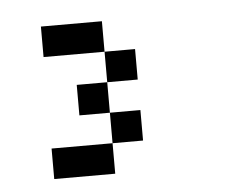

<svg xmlns="http://www.w3.org/2000/svg" viewBox="-34 -665 507 392"><g transform="rotate(-5 219.0 -469.0)"><path d="M187.5 -562.5H62.5V-625H187.5ZM250 -500H187.5V-562.5H250ZM187.5 -500V-437.5H125V-500ZM187.5 -375V-437.5H250V-375ZM187.5 -375V-312.5H62.5V-375Z"/></g></svg>

Font: Sudo Variable
Style: Regular
Weight: 400
Monospace: yes
Designer: Jens Kutilek
Foundry: Jens Kutilek
Version: Version 0.040